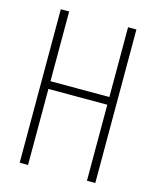

<svg xmlns="http://www.w3.org/2000/svg" viewBox="-111 -812 722 888"><g transform="rotate(15 250.0 -367.5)"><path d="M69 0V-735H109V-401H391V-735H431V0H391V-364H109V0Z"/></g></svg>

Font: Iosevka Term Curly Extralight
Style: Regular
Weight: 200
Designer: Belleve Invis
Foundry: Belleve Invis
Version: Version 32.3.0